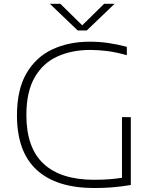

<svg xmlns="http://www.w3.org/2000/svg" viewBox="-20 -964 794 990"><path d="M466.5 5.5Q271 5.5 169.2 -88Q67.5 -181.5 67.5 -369Q67.5 -502 116.5 -586Q165.5 -670 250.2 -709.5Q335 -749 442.5 -749Q491.5 -749 537 -742.5Q582.5 -736 634 -722.5V-679.5Q576 -695.5 531 -701Q486 -706.5 445.5 -706.5Q350.5 -706.5 276 -672.8Q201.5 -639 158.8 -565Q116 -491 116 -370.5Q116 -202 204.8 -119.5Q293.5 -37 465.5 -37Q509 -37 544 -39.8Q579 -42.5 609 -47.5V-360H654.5V-10Q598.5 -1 556 2.2Q513.5 5.5 466.5 5.5ZM380.5 -807 237 -944.5H291L404 -833.5L517 -944.5H571L427.5 -807Z"/></svg>

Font: Encode Sans Expanded Expanded ExtraLight
Style: Regular
Weight: 200
Width: 7
Designer: Multiple Designers
Foundry: Impallari Type
Version: Version 3.000; ttfautohint (v1.8.3) -l 8 -r 50 -G 200 -x 14 